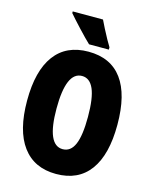

<svg xmlns="http://www.w3.org/2000/svg" viewBox="-135 -1067 891 1115"><g transform="rotate(15 310.5 -509.5)"><path d="M582 -409Q582 -229 513 -135Q444 -41 311 -41Q179 -41 109 -135.5Q39 -230 39 -410Q39 -589 108.5 -682.5Q178 -776 311 -776Q445 -776 513.5 -683Q582 -590 582 -409ZM216 -409Q216 -190 311 -190Q359 -190 382 -243.5Q405 -297 405 -409Q405 -522 381.5 -576Q358 -630 311 -630Q216 -630 216 -409ZM343 -978Q352 -959 367 -929.5Q382 -900 397 -873Q412 -846 421 -832V-818H302Q290 -829 270.5 -849Q251 -869 229.5 -892Q208 -915 189.5 -935.5Q171 -956 161 -968V-978Z"/></g></svg>

Font: Noto Sans Tamil UI ExtraCondensed Black
Style: Regular
Weight: 900
Width: 2
Designer: Jelle Bosma - Monotype Design Team
Foundry: Monotype Imaging Inc.
Version: Version 2.004; ttfautohint (v1.8.4.7-5d5b)